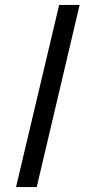

<svg xmlns="http://www.w3.org/2000/svg" viewBox="-20 -741 388 779"><path d="M45 18 220 -721H303L129 18Z"/></svg>

Font: Stick No Bills Medium
Style: Regular
Weight: 500
Version: Version 2.000